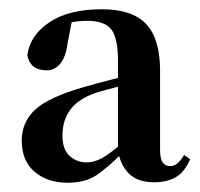

<svg xmlns="http://www.w3.org/2000/svg" viewBox="-20 -858 433 415"><path d="M313 -464Q277 -464 258 -483.5Q239 -503 235 -534V-536V-726Q235 -776 220.5 -794.5Q206 -813 168 -813Q152 -813 135 -810Q118 -807 94 -797L136 -816L126 -764Q122 -734 110 -720Q98 -706 81 -706Q45 -706 39 -739Q45 -782 87 -810Q129 -838 200 -838Q266 -838 296 -806Q326 -774 326 -705V-534Q326 -515 331.5 -507Q337 -499 348 -499Q356 -499 363 -504.5Q370 -510 378 -523L391 -514Q379 -486 360 -475Q341 -464 313 -464ZM126 -463Q83 -463 55 -486.5Q27 -510 27 -554Q27 -594 56 -621Q85 -648 162 -670Q190 -678 223 -686.5Q256 -695 283 -701V-683Q256 -676 229 -669Q202 -662 186 -657Q149 -644 132 -621Q115 -598 115 -565Q115 -535 130.5 -521Q146 -507 167 -507Q183 -507 199 -515.5Q215 -524 240 -545L256 -541L244 -527Q214 -497 189.5 -480Q165 -463 126 -463Z"/></svg>

Font: Noto Serif TC ExtraBold
Style: Regular
Weight: 800
Designer: Ryoko NISHIZUKA 西塚涼子 (kana & ideographs); Frank Grießhammer (Latin, Greek & Cyrillic); Wenlong ZHANG 张文龙 (bopomofo); San
Foundry: Adobe
Version: Version 2.002-H1;hotconv 1.1.0;makeotfexe 2.6.0